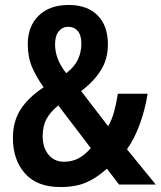

<svg xmlns="http://www.w3.org/2000/svg" viewBox="-20 -744 648 774"><path d="M257 -724Q332 -724 373.5 -682Q415 -640 415 -565Q415 -506 386.5 -460.5Q358 -415 307 -377L416 -235Q431 -261 440 -294Q449 -327 455 -366H575Q566 -307 545 -247.5Q524 -188 492 -142L608 0H460L411 -64Q373 -29 330 -9.5Q287 10 223 10Q129 10 80.5 -45Q32 -100 32 -188Q32 -255 63.5 -303.5Q95 -352 156 -392Q126 -434 109 -474Q92 -514 92 -566Q92 -638 136 -681Q180 -724 257 -724ZM255 -636Q232 -636 217 -618Q202 -600 202 -565Q202 -505 247 -449Q279 -473 293.5 -503Q308 -533 308 -568Q308 -602 293.5 -619Q279 -636 255 -636ZM215 -319Q183 -293 167.5 -264.5Q152 -236 152 -195Q152 -149 175.5 -120.5Q199 -92 238 -92Q272 -92 298 -106.5Q324 -121 346 -147Z"/></svg>

Font: Noto Sans Hebrew Condensed SemiBold
Style: Regular
Weight: 600
Width: 3
Designer: Monotype Design Team
Foundry: Monotype Imaging Inc.
Version: Version 2.004; ttfautohint (v1.8.4.7-5d5b)